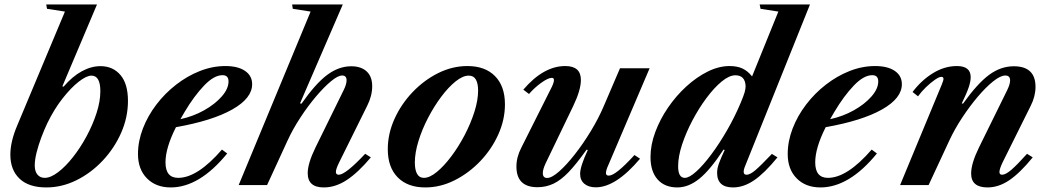

<svg xmlns="http://www.w3.org/2000/svg" viewBox="-20 -831 4708 862"><path d="M188 10.5Q109 10.5 67.8 -28.8Q26.5 -68 26.5 -136.5Q26.5 -195.5 57.5 -268L271.5 -779L191 -791.5L187.5 -811H415.5L260 -443.5L265.5 -442Q305 -488 347.2 -511Q389.5 -534 431 -534Q487 -534 520.8 -494.2Q554.5 -454.5 554.5 -378Q554.5 -304 523.8 -234.5Q493 -165 441 -109.8Q389 -54.5 323.5 -22Q258 10.5 188 10.5ZM180.5 -32.5Q207.5 -32.5 241 -58Q274.5 -83.5 307.8 -125.8Q341 -168 368.8 -219.5Q396.5 -271 413.5 -323.5Q430.5 -376 430.5 -421.5Q430.5 -491.5 390.5 -491.5Q368.5 -491.5 333.8 -464.5Q299 -437.5 261 -389.2Q223 -341 192 -277Q178.5 -248.5 165.5 -214Q152.5 -179.5 144.2 -146.2Q136 -113 136 -88.5Q136 -61.5 148.2 -47Q160.5 -32.5 180.5 -32.5Z M746.5 10.5Q680 10.5 639.8 -30.2Q599.5 -71 599.5 -139.5Q599.5 -197 621.5 -254Q643.5 -311 682 -361.5Q720.5 -412 770.8 -451Q821 -490 877.5 -512.2Q934 -534.5 992 -534.5Q1048 -534.5 1080 -512.8Q1112 -491 1112 -453Q1112 -390 1022.8 -339.5Q933.5 -289 770 -260Q723 -167 723 -102Q723 -32.5 780 -32.5Q866.5 -32.5 976.5 -159.5L1000 -142Q875.5 10.5 746.5 10.5ZM790 -296Q846.5 -308 895.8 -335.5Q945 -363 975.5 -397.8Q1006 -432.5 1006 -465.5Q1006 -493.5 979 -493.5Q941 -493.5 896.2 -446.8Q851.5 -400 809.5 -329.5Z M1433.5 10.5Q1361.5 10.5 1361.5 -53.5Q1361.5 -97.5 1396.5 -169L1522.5 -425.5Q1536 -452.5 1536 -470.5Q1536 -492 1516 -492Q1497 -492 1465.8 -466Q1434.5 -440 1398.5 -397.5Q1362.5 -355 1328.8 -303.5Q1295 -252 1271.5 -201L1179 0H1051.5L1374.5 -779L1294.5 -791.5L1291.5 -811H1519L1327 -367L1333.5 -365.5Q1397 -456 1449 -494.8Q1501 -533.5 1557 -533.5Q1601 -533.5 1626 -510.5Q1651 -487.5 1651 -444Q1651 -400.5 1628.5 -356L1502.5 -101.5Q1488 -72 1488 -59.5Q1488 -46.5 1501 -46.5Q1531 -46.5 1619.5 -140.5L1645 -124.5Q1588 -56.5 1537.2 -23Q1486.5 10.5 1433.5 10.5Z M1889.5 10.5Q1810 10.5 1765.5 -34.8Q1721 -80 1721 -161Q1721 -230.5 1751 -297Q1781 -363.5 1832.2 -417.2Q1883.5 -471 1947.2 -502.8Q2011 -534.5 2078.5 -534.5Q2158 -534.5 2202.5 -489.2Q2247 -444 2247 -362.5Q2247 -293.5 2217 -227Q2187 -160.5 2135.8 -107Q2084.5 -53.5 2020.8 -21.5Q1957 10.5 1889.5 10.5ZM1883 -32.5Q1909 -32.5 1941.2 -59Q1973.5 -85.5 2006 -128.8Q2038.5 -172 2065.8 -224Q2093 -276 2109.8 -328.5Q2126.5 -381 2126.5 -424.5Q2126.5 -456 2116.5 -473.8Q2106.5 -491.5 2084.5 -491.5Q2058 -491.5 2025.8 -465.8Q1993.5 -440 1961.2 -397Q1929 -354 1902 -302.2Q1875 -250.5 1858.8 -198Q1842.5 -145.5 1842.5 -101Q1842.5 -68.5 1852.5 -50.5Q1862.5 -32.5 1883 -32.5Z M2655 10Q2622.5 10 2603.5 -6Q2584.5 -22 2584.5 -50.5Q2584.5 -84 2619 -157.5L2613.5 -159Q2568 -95 2532.8 -58.2Q2497.5 -21.5 2464.2 -6Q2431 9.5 2393 9.5Q2298.5 9.5 2298.5 -83.5Q2298.5 -125.5 2320.5 -168L2456.5 -439Q2467 -460 2467 -472Q2467 -481.5 2457.5 -481.5Q2441 -481.5 2410.2 -459.5Q2379.5 -437.5 2355 -409L2329.5 -428.5Q2420 -534.5 2518 -534.5Q2588 -534.5 2588 -472Q2588 -427 2553.5 -355L2430 -98.5Q2417 -71 2417 -54Q2417 -32 2436.5 -32Q2457 -32 2490 -61Q2523 -90 2560.5 -137.8Q2598 -185.5 2632.8 -242.8Q2667.5 -300 2691.5 -356.5L2763.5 -524.5H2896.5L2711 -89.5Q2700.5 -67 2700.5 -54Q2700.5 -42.5 2713 -42.5Q2728.5 -42.5 2756.5 -64.8Q2784.5 -87 2828.5 -135L2853.5 -118.5Q2745 10 2655 10Z M3021 10.5Q2964 10.5 2932.2 -25.5Q2900.5 -61.5 2900.5 -126Q2900.5 -180.5 2921.8 -237.8Q2943 -295 2979.2 -348Q3015.5 -401 3061.5 -443Q3107.5 -485 3157.5 -509.8Q3207.5 -534.5 3255.5 -534.5Q3289.5 -534.5 3313.2 -523.5Q3337 -512.5 3356.5 -488L3474.5 -779L3394.5 -791.5L3390.5 -811H3616.5L3323.5 -81Q3311 -46.5 3332 -46.5Q3347 -46.5 3370.5 -66.2Q3394 -86 3445.5 -140L3470.5 -124.5Q3412.5 -53.5 3365.5 -21.5Q3318.5 10.5 3271 10.5Q3199.5 10.5 3199.5 -55.5Q3199.5 -74.5 3208 -98Q3216.5 -121.5 3233.5 -157.5L3228.5 -159.5Q3168.5 -68 3120 -28.8Q3071.5 10.5 3021 10.5ZM3054.5 -32.5Q3074.5 -32.5 3106 -61Q3137.5 -89.5 3173.5 -137.8Q3209.5 -186 3244 -245.8Q3278.5 -305.5 3305 -368.5Q3318 -399.5 3322.8 -415.5Q3327.5 -431.5 3327.5 -445Q3325 -493 3281.5 -493Q3254 -493 3220 -465Q3186 -437 3151.8 -391Q3117.5 -345 3088.8 -290.5Q3060 -236 3042.2 -182Q3024.5 -128 3024.5 -84.5Q3024.5 -32.5 3054.5 -32.5Z M3663.5 10.5Q3597 10.5 3556.8 -30.2Q3516.5 -71 3516.5 -139.5Q3516.5 -197 3538.5 -254Q3560.5 -311 3599 -361.5Q3637.5 -412 3687.8 -451Q3738 -490 3794.5 -512.2Q3851 -534.5 3909 -534.5Q3965 -534.5 3997 -512.8Q4029 -491 4029 -453Q4029 -390 3939.8 -339.5Q3850.5 -289 3687 -260Q3640 -167 3640 -102Q3640 -32.5 3697 -32.5Q3783.5 -32.5 3893.5 -159.5L3917 -142Q3792.5 10.5 3663.5 10.5ZM3707 -296Q3763.5 -308 3812.8 -335.5Q3862 -363 3892.5 -397.8Q3923 -432.5 3923 -465.5Q3923 -493.5 3896 -493.5Q3858 -493.5 3813.2 -446.8Q3768.5 -400 3726.5 -329.5Z M4413.5 10.5Q4340 10.5 4340 -52Q4340 -97 4375 -168.5L4501.5 -425.5Q4515 -453 4515 -470Q4515 -492 4493.5 -492Q4472 -492 4439.2 -466Q4406.5 -440 4370 -397Q4333.5 -354 4299.8 -302.8Q4266 -251.5 4242.5 -201L4149 0H4021L4208 -451Q4216 -471 4216 -476Q4216 -486 4206 -486Q4196.5 -486 4177.2 -472.8Q4158 -459.5 4137.2 -439.5Q4116.5 -419.5 4101.5 -398.5L4077 -418Q4116.5 -470.5 4168.5 -502.5Q4220.5 -534.5 4276 -534.5Q4338 -534.5 4338 -484.5Q4338 -465.5 4329 -438.8Q4320 -412 4298 -367L4303.5 -365.5Q4368 -456 4420.5 -494.8Q4473 -533.5 4531.5 -533.5Q4629 -533.5 4629 -441Q4629 -398.5 4607.5 -356L4481 -101.5Q4474.5 -88 4470.8 -76.8Q4467 -65.5 4467 -59Q4467 -46.5 4479 -46.5Q4495 -46.5 4521 -69Q4547 -91.5 4591 -140.5L4616.5 -124.5Q4559.5 -54.5 4511.5 -22Q4463.5 10.5 4413.5 10.5Z"/></svg>

Font: Libre Caslon Text SemiBold Italic
Style: Regular
Weight: 600
Italic angle: -22.583°
Designer: Pablo Impallari, Rodrigo Fuenzalida, Katja Schimmel
Foundry: Pablo Impallari, Rodrigo Fuenzalida
Version: Version 2.000